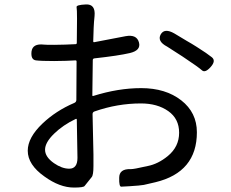

<svg xmlns="http://www.w3.org/2000/svg" viewBox="-20 -813 1040 865"><path d="M313 32Q249 32 180 -18Q105 -71 105 -134Q105 -193 171 -256Q232 -314 314 -349Q324 -353 324 -363L325 -536Q325 -541 320 -541L278 -539Q251 -538 224 -538Q166 -538 142 -541Q118 -544 122 -581Q127 -618 178 -612Q184 -611 224 -611Q249 -611 274 -612L320 -614Q326 -614 326 -620L327 -728Q327 -771 325 -781Q323 -791 367 -793Q411 -795 406 -741Q403 -713 402 -688L400 -627Q400 -622 405 -623L546 -650Q596 -659 606 -622Q616 -586 565 -574Q514 -562 405 -550Q398 -549 398 -542L396 -384Q396 -379 401 -381Q513 -416 616 -416Q726 -416 796.5 -361Q867 -306 867 -217Q867 -37 680 8Q654 14 628 20Q612 23 563 26Q536 28 526 28Q516 28 517 -12Q517 -53 569 -51Q577 -51 593 -54Q619 -60 645 -65Q692 -74 736 -110Q787 -152 787 -215Q787 -278 738 -312.5Q689 -347 615 -347Q509 -347 406 -311Q397 -308 397 -299L401 -117Q401 -91 401 -65Q401 -24 393 -15Q377 5 361 25Q356 32 313 32ZM292 -53Q329 -53 329 -102L326 -274Q326 -279 321 -277Q264 -250 223.5 -210.5Q183 -171 183 -138.5Q183 -106 223 -78Q259 -53 292 -53ZM929 -511Q904 -483 889.5 -496.5Q875 -510 803 -558Q740 -599 733 -603Q687 -627 704 -658Q721 -688 766 -662L821 -629Q844 -616 866 -602Q915 -571 934.5 -555Q954 -539 929 -511Z"/></svg>

Font: Resource Han Rounded KR
Style: Regular
Weight: 400
Designer: Cyano Hao (round all glyphs); Ryoko NISHIZUKA 西塚涼子 (kana, bopomofo & ideographs); Paul D. Hunt (Latin, Greek & Cyrillic)
Foundry: Cyano Hao
Version: 0.990